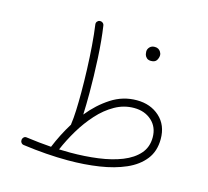

<svg xmlns="http://www.w3.org/2000/svg" viewBox="-93 -719 904 836"><g transform="rotate(15 359.5 -301.0)"><path d="M62.5 -24.9Q63.5 -31.7 68.8 -36.4Q74.2 -41 82 -39.6Q139.6 -31.7 194.3 -27.8Q206.1 -56.6 220.9 -85.9Q235.8 -115.2 253.4 -143.6Q253.4 -145 253.4 -146.5Q257.3 -172.4 258.8 -209.5Q260.3 -246.6 260.3 -290.5Q260.3 -340.8 258.3 -395Q256.3 -449.2 252.4 -500.2Q248.5 -551.3 242.7 -592.3Q241.7 -600.1 246.3 -605.7Q251 -611.3 257.3 -611.8Q264.6 -612.8 270.8 -608.4Q276.9 -604 277.8 -596.2Q287.1 -534.2 291.3 -452.9Q295.4 -371.6 295.4 -298.3Q295.4 -271.5 294.9 -246.6Q294.4 -221.7 293.5 -199.7Q335.4 -252 388.2 -286.1Q440.9 -320.3 503.4 -320.3Q565.4 -320.3 606.2 -283.4Q647 -246.6 647 -183.6Q647 -128.9 617.9 -91.8Q588.9 -54.7 537.8 -32.2Q486.8 -9.8 420.7 0.2Q354.5 10.3 279.8 10.3Q184.6 10.3 77.6 -4.4Q69.8 -5.4 65.7 -11.5Q61.5 -17.6 62.5 -24.9ZM500.5 -284.7Q454.6 -284.7 414.1 -261.7Q373.5 -238.8 339.4 -200.9Q305.2 -163.1 277.8 -117.4Q250.5 -71.8 231 -25.9Q256.8 -24.9 281.2 -24.9Q347.7 -24.9 407.2 -33Q466.8 -41 512.7 -59.3Q558.6 -77.6 585 -107.7Q611.3 -137.7 611.3 -181.6Q611.3 -228 580.1 -256.3Q548.8 -284.7 500.5 -284.7ZM487.3 -536.1Q487.3 -546.9 495.6 -555.9Q503.9 -564.9 518.6 -564.9Q528.3 -564.9 534.7 -561Q541 -557.1 544.4 -551.8Q549.8 -543.9 549.8 -535.2Q549.8 -524.4 543 -512.9Q536.1 -501.5 517.6 -501.5Q505.4 -501.5 498.5 -507.6Q491.7 -513.7 489.3 -521.5Q488.8 -524.9 488 -528.6Q487.3 -532.2 487.3 -536.1Z"/></g></svg>

Font: Mikhak ExtraLight
Style: Regular
Weight: 200
Designer: Amin Abedi
Version: Version 3.3